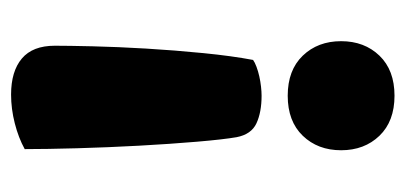

<svg xmlns="http://www.w3.org/2000/svg" viewBox="-208 -290 715 338"><g transform="rotate(90 149.0 -121.5)"><path d="M61 139Q61 116 62 72.5Q63 29 66 -21.5Q69 -72 74 -122.5Q79 -173 86 -210Q90 -213 98 -216Q106 -219 115 -221Q124 -223 133 -224Q142 -225 149 -225Q178 -225 197.5 -216Q217 -207 222 -181Q226 -158 230 -111Q234 -64 237 -9Q240 46 241.5 100Q243 154 243 192Q223 203 197.5 209.5Q172 216 147 216Q106 216 83.5 197Q61 178 61 139ZM245 -365Q245 -324 219.5 -297.5Q194 -271 149 -271Q104 -271 78.5 -297.5Q53 -324 53 -365Q53 -406 78.5 -432.5Q104 -459 149 -459Q194 -459 219.5 -432.5Q245 -406 245 -365Z"/></g></svg>

Font: Baloo Chettan
Style: Regular
Weight: 400
Designer: Maithili Shingre and Ek Type
Foundry: Ek Type
Version: Version 1.443;PS 1.000;hotconv 16.6.51;makeotf.lib2.5.65220;